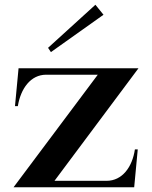

<svg xmlns="http://www.w3.org/2000/svg" viewBox="-20 -787 638 807"><path d="M37 0H544L559 -159H547C536 -85 494 -27 428 -27H209L562 -500H58L43 -341H55C67 -415 109 -473 174 -473H391ZM415 -725 381 -767 182 -586 194 -568Z"/></svg>

Font: Sprat Medium
Style: Regular
Weight: 500
Designer: Ethan Nakache
Foundry: Collletttivo
Version: Version 2.000;Glyphs 3.2 (3217)